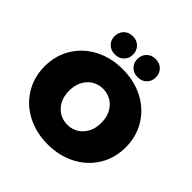

<svg xmlns="http://www.w3.org/2000/svg" viewBox="-237 -1116 1322 1322"><g transform="rotate(45 424.0 -455.0)"><path d="M221 -31C281 0.3 348.7 16 424 16C499.3 16 567 0.3 627 -31C687 -62.3 734 -105.8 768 -161.5C802 -217.2 819 -280 819 -350C819 -420 802 -482.8 768 -538.5C734 -594.2 687 -637.7 627 -669C567 -700.3 499.3 -716 424 -716C348.7 -716 281 -700.3 221 -669C161 -637.7 114 -594.2 80 -538.5C46 -482.8 29 -420 29 -350C29 -280 46 -217.2 80 -161.5C114 -105.8 161 -62.3 221 -31ZM503.5 -196.5C479.8 -182.2 453.3 -175 424 -175C394.7 -175 368.2 -182.2 344.5 -196.5C320.8 -210.8 302 -231.2 288 -257.5C274 -283.8 267 -314.7 267 -350C267 -385.3 274 -416.2 288 -442.5C302 -468.8 320.8 -489.2 344.5 -503.5C368.2 -517.8 394.7 -525 424 -525C453.3 -525 479.8 -517.8 503.5 -503.5C527.2 -489.2 546 -468.8 560 -442.5C574 -416.2 581 -385.3 581 -350C581 -314.7 574 -283.8 560 -257.5C546 -231.2 527.2 -210.8 503.5 -196.5ZM248.5 -773.5C265.5 -757.2 287 -749 313 -749C339 -749 360.5 -757.2 377.5 -773.5C394.5 -789.8 403 -811 403 -837C403 -863 394.5 -884.3 377.5 -901C360.5 -917.7 339 -926 313 -926C287 -926 265.5 -917.7 248.5 -901C231.5 -884.3 223 -863 223 -837C223 -811 231.5 -789.8 248.5 -773.5ZM470.5 -773.5C487.5 -757.2 509 -749 535 -749C561 -749 582.5 -757.2 599.5 -773.5C616.5 -789.8 625 -811 625 -837C625 -863 616.5 -884.3 599.5 -901C582.5 -917.7 561 -926 535 -926C509 -926 487.5 -917.7 470.5 -901C453.5 -884.3 445 -863 445 -837C445 -811 453.5 -789.8 470.5 -773.5Z"/></g></svg>

Font: Montserrat Custom Black
Style: Regular
Weight: 900
Designer: Julieta Ulanovsky
Foundry: Julieta Ulanovsky
Version: Version 7.200